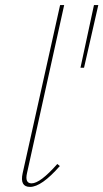

<svg xmlns="http://www.w3.org/2000/svg" viewBox="-20 -731 406 754"><path d="M98 3Q57 3 69 -51L216 -711H232L86 -51Q77 -11 104 -11Q138 -11 205 -87L215 -79Q143 3 98 3ZM310 -465H296L349 -711H366Z"/></svg>

Font: EauTestInfant Thin
Style: Italic
Weight: 250
Italic angle: -12°
Designer: Christian Thalmann (Catharsis Fonts)
Version: Version 0.001;PS 000.001;hotconv 1.0.88;makeotf.lib2.5.64775